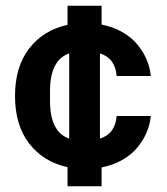

<svg xmlns="http://www.w3.org/2000/svg" viewBox="-20 -590 591 680"><path d="M219.2 69.8V2Q133.8 -16.6 83.5 -81.5Q33.2 -146.5 33.2 -250Q33.2 -353.5 83.5 -418.5Q133.8 -483.4 219.2 -502V-569.8H339.8V-502.9Q379.9 -495.1 412.4 -476.8Q444.8 -458.5 465.8 -433.3Q486.8 -408.2 499 -379.6Q511.2 -351.1 514.2 -320.8H393.1Q388.2 -383.8 334 -400.9V-99.1Q388.2 -116.2 393.1 -179.2H514.2Q511.2 -148.9 499 -120.4Q486.8 -91.8 465.8 -66.7Q444.8 -41.5 412.4 -23.2Q379.9 -4.9 339.8 2.9V69.8ZM157.2 -231.9Q157.2 -122.6 225.1 -99.1V-400.9Q157.2 -377.4 157.2 -268.1Z"/></svg>

Font: TASA Orbiter Deck
Style: Bold
Weight: 700
Designer: Weizhong Zhang
Version: Version 1.000;Glyphs 3.1.2 (3151)